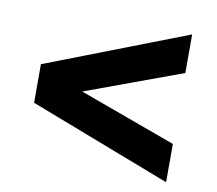

<svg xmlns="http://www.w3.org/2000/svg" viewBox="-66 -611 791 701"><g transform="rotate(10 330.0 -261.0)"><path d="M592 -535V-392L233 -260L592 -129V13L67 -189V-332Z"/></g></svg>

Font: Archicoco
Style: Regular
Weight: 400
Designer: Hector Gatti
Foundry: Hector Gatti
Version: 1.002